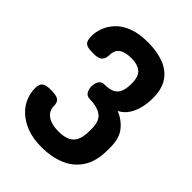

<svg xmlns="http://www.w3.org/2000/svg" viewBox="-213 -836 946 946"><g transform="rotate(45 260.5 -362.5)"><path d="M249 6Q188 6 144.5 -11Q101 -28 73 -55Q45 -82 32.5 -114Q20 -146 20 -176Q20 -206 33.5 -216.5Q47 -227 81 -227Q121 -227 134.5 -216.5Q148 -206 148 -181Q148 -164 155 -150.5Q162 -137 175.5 -127.5Q189 -118 208.5 -113Q228 -108 252 -108Q308 -108 333.5 -133Q359 -158 359 -216V-235Q359 -290 328.5 -310Q298 -330 250 -330Q228 -330 219 -346Q210 -362 210 -381Q210 -400 219 -416Q228 -432 249 -432Q274 -432 295 -438.5Q316 -445 328.5 -466Q341 -487 341 -530Q341 -580 317.5 -599Q294 -618 253 -618Q229 -618 212 -613.5Q195 -609 184 -600Q173 -591 168.5 -579Q164 -567 164 -551Q164 -529 151.5 -515Q139 -501 103 -501Q73 -501 59 -506Q45 -511 40 -523.5Q35 -536 35 -557Q35 -584 46 -614Q57 -644 82 -671Q107 -698 149 -714.5Q191 -731 254 -731Q315 -731 362.5 -714Q410 -697 438 -658Q466 -619 466 -552Q466 -493 445 -448Q424 -403 387 -386Q431 -369 460 -333Q489 -297 489 -235V-216Q489 -135 456.5 -86.5Q424 -38 369.5 -16Q315 6 249 6Z"/></g></svg>

Font: Dosis
Style: Bold
Weight: 700
Designer: EdgarTolentino, PabloImpallari, IginoMarini
Foundry: EdgarTolentino, PabloImpallari, IginoMarini
Version: Version 3.001; ttfautohint (v1.8.2)